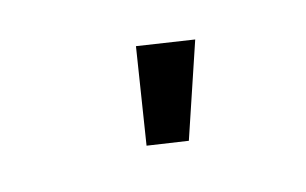

<svg xmlns="http://www.w3.org/2000/svg" viewBox="-45 -914 690 433"><g transform="rotate(-15 300.0 -697.5)"><path d="M425 -796 292 -816 257 -593 352 -579Z"/></g></svg>

Font: LVC Sans
Style: Bold
Weight: 700
Designer: Mike Abbink, Paul van der Laan, Pieter van Rosmalen
Foundry: Bold Monday
Version: Version 3.0